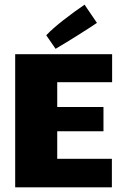

<svg xmlns="http://www.w3.org/2000/svg" viewBox="-20 -802 526 822"><path d="M178 -651 218 -593C273 -625 366 -684 395 -704L342 -782C286 -744 211 -687 178 -651ZM45 0H459V-122H225V-240H423V-344H225V-450H460V-570H45Z"/></svg>

Font: FilmFarsi Display
Style: Regular
Weight: 400
Designer: Borna Izadpanah
Foundry: Borna Izadpanah
Version: Version 1.000;PS 001.000;hotconv 1.0.88;makeotf.lib2.5.64775